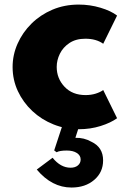

<svg xmlns="http://www.w3.org/2000/svg" viewBox="-20 -548 558 838"><path d="M324.5 16Q374.5 16 419 2Q463.5 -12 491 -32L430.5 -155Q417.5 -145.5 397.2 -139.2Q377 -133 353.5 -133Q296 -133 261.8 -169.2Q227.5 -205.5 227.5 -256Q227.5 -285 241.2 -313.2Q255 -341.5 283 -360.2Q311 -379 352.5 -379Q400 -379 430.5 -357L491 -480Q464.5 -500.5 418.8 -514.2Q373 -528 323.5 -528Q261.5 -528 209 -505.8Q156.5 -483.5 117.5 -445Q78.5 -406.5 56.8 -357.5Q35 -308.5 35 -255.5Q35 -199.5 58 -150.2Q81 -101 121 -63.5Q161 -26 213.5 -5Q266 16 324.5 16ZM292 270.5Q352.5 270.5 391.2 237.2Q430 204 430 152Q430 94.5 378.5 70.5Q347 52.5 309 53.5L329 -8.5H255L216.5 108.5L227 116.5Q240 109 271.5 109Q299 109 315.5 119.8Q332 130.5 332 148Q332 164 320 174Q308 184 288 184Q244.5 184 209.5 140.5L140.5 192Q206.5 270.5 292 270.5Z"/></svg>

Font: Spartan ExtraBold
Style: Regular
Weight: 800
Designer: Matt Bailey, Mirko Velimirovic
Foundry: Matt Bailey
Version: Version 1.003; ttfautohint (v1.8.3)